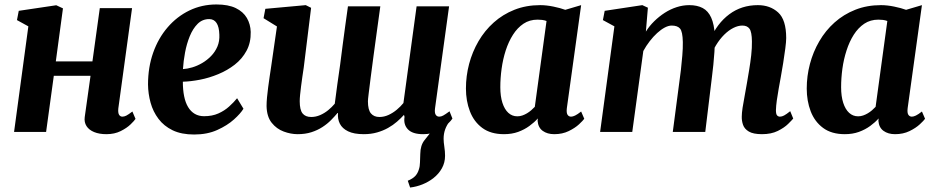

<svg xmlns="http://www.w3.org/2000/svg" viewBox="-20 -591 4184 860"><path d="M510 -105.5Q508 -86 513.2 -77.2Q518.5 -68.5 528 -68.5Q536.5 -68.5 545.5 -73Q554.5 -77.5 573 -91.5L587 -58.5Q582 -50.5 565 -34Q548 -17.5 520.5 -3.8Q493 10 456.5 10Q424.5 10 401.5 0.5Q378.5 -9 367.5 -26.2Q356.5 -43.5 359.5 -66.5L385.5 -251.5H221L186.5 0H43L107 -473L56 -501L64 -542.5L232 -567.5L262 -553.5L230 -316H394L427 -554.5H571.5Z M1070.5 -104Q1057.5 -82.5 1027.8 -55.8Q998 -29 953.2 -8.8Q908.5 11.5 849.5 11.5Q792.5 11.5 753.2 -7.5Q714 -26.5 689.8 -58.8Q665.5 -91 654.5 -131Q643.5 -171 643 -212.5Q643 -289.5 666 -354.8Q689 -420 730.8 -468.5Q772.5 -517 828.2 -544Q884 -571 949.5 -571Q1002.5 -571 1036 -554.8Q1069.5 -538.5 1085.8 -510.5Q1102 -482.5 1103 -448Q1104 -400 1084.2 -363.5Q1064.5 -327 1031.2 -301.2Q998 -275.5 957.5 -258.8Q917 -242 875.8 -234Q834.5 -226 799 -225Q799 -188.5 804.8 -160Q810.5 -131.5 822.5 -111.5Q834.5 -91.5 852.5 -81Q870.5 -70.5 894 -70.5Q930.5 -70.5 958 -82.8Q985.5 -95 1006.2 -113.8Q1027 -132.5 1042 -151ZM917 -505.5Q886.5 -505.5 865.2 -484.2Q844 -463 830 -428.8Q816 -394.5 808.8 -355.5Q801.5 -316.5 799.5 -281.5Q818.5 -282.5 841.2 -289.2Q864 -296 885.8 -308.8Q907.5 -321.5 925.5 -340Q943.5 -358.5 953.8 -382.5Q964 -406.5 962.5 -436Q961.5 -470.5 950 -488Q938.5 -505.5 917 -505.5Z M1817 249 1806.5 218.5Q1828.5 209.5 1839.8 197.5Q1851 185.5 1856 168.5Q1861 154 1861.2 136.2Q1861.5 118.5 1862.5 98.5Q1863 60 1881.2 37.2Q1899.5 14.5 1914.5 -5L1995.5 -49.5Q1981 -31 1974 -11.5Q1967 8 1967 30.5Q1967 45 1970.2 66Q1973.5 87 1973.5 107Q1973.5 137 1959.5 162.5Q1945.5 188 1920.5 207.5Q1899 224 1872.5 234.8Q1846 245.5 1817 249ZM1340.5 -288.5Q1337.5 -268 1334.2 -246.2Q1331 -224.5 1328.5 -204Q1326 -183.5 1324.2 -166.5Q1322.5 -149.5 1322.5 -137.5Q1322.5 -99 1335.2 -83Q1348 -67 1374 -67Q1394.5 -67 1414 -75.5Q1433.5 -84 1450 -97.5Q1466.5 -111 1479.5 -126.5Q1485 -169.5 1491 -213.5Q1497 -257.5 1503.5 -301Q1509 -345 1514.8 -389Q1520.5 -433 1526.5 -476.2Q1532.5 -519.5 1538.5 -562.5H1683.5Q1676 -508.5 1668.2 -451.5Q1660.5 -394.5 1653.2 -341.5Q1646 -288.5 1640.5 -245Q1635 -201.5 1631.5 -173.2Q1628 -145 1628 -137.5Q1628 -99 1641.5 -83Q1655 -67 1679.5 -67Q1700.5 -67 1720.5 -76.2Q1740.5 -85.5 1757.5 -99.8Q1774.5 -114 1787 -129.5L1846 -562.5H1991.5L1928.5 -105.5Q1926 -86 1931.5 -77.2Q1937 -68.5 1947.5 -68.5Q1956 -68.5 1965.2 -73.5Q1974.5 -78.5 1993.5 -92.5L2006.5 -60Q2002 -52 1984.8 -35.2Q1967.5 -18.5 1939.8 -4.2Q1912 10 1875.5 10Q1827.5 10 1807 -11.8Q1786.5 -33.5 1792 -67.5L1789.5 -76.5Q1776 -61.5 1758.2 -46Q1740.5 -30.5 1718.2 -18Q1696 -5.5 1669 2.2Q1642 10 1609.5 10Q1565.5 10 1539.2 -2.8Q1513 -15.5 1502.2 -37Q1491.5 -58.5 1494 -85H1492Q1479 -69.5 1462.5 -52.8Q1446 -36 1424 -21.8Q1402 -7.5 1374.8 1.2Q1347.5 10 1313 10Q1282.5 10 1250.8 -1.8Q1219 -13.5 1197 -41Q1175 -68.5 1174 -116Q1174 -133.5 1176 -155.2Q1178 -177 1181.2 -200.5Q1184.5 -224 1187.8 -247.8Q1191 -271.5 1194.5 -292.5L1220.5 -472.5L1160.5 -509.5L1168.5 -551.5L1349.5 -568L1373.5 -556Z M2519 -106.5Q2516.5 -86 2522 -77.2Q2527.5 -68.5 2538 -68.5Q2545.5 -68.5 2556 -73.5Q2566.5 -78.5 2583 -91.5L2597 -59Q2591.5 -51 2573.5 -34.2Q2555.5 -17.5 2527.2 -3.8Q2499 10 2462.5 10Q2431.5 10 2411 -4.8Q2390.5 -19.5 2388 -49.5L2389 -60.5Q2373.5 -43 2351.2 -26.8Q2329 -10.5 2300.8 -0.2Q2272.5 10 2237.5 10Q2178 10 2140.2 -18Q2102.5 -46 2084.8 -92.5Q2067 -139 2067 -194.5Q2067 -250.5 2081.2 -304.5Q2095.5 -358.5 2123.2 -406.2Q2151 -454 2191.5 -490.2Q2232 -526.5 2284.2 -547.2Q2336.5 -568 2399.5 -568Q2427 -568 2458.8 -561.5Q2490.5 -555 2512 -547L2583 -568ZM2428 -497Q2418.5 -500.5 2408.2 -501.8Q2398 -503 2388 -503Q2352 -503 2324.8 -484.8Q2297.5 -466.5 2277.8 -435.5Q2258 -404.5 2245.2 -365Q2232.5 -325.5 2226.8 -283.2Q2221 -241 2221 -200.5Q2221 -159.5 2230.5 -130.2Q2240 -101 2257 -85.5Q2274 -70 2297 -70Q2309 -70 2319.8 -73.8Q2330.5 -77.5 2340.5 -83.5Q2350.5 -89.5 2359.2 -97Q2368 -104.5 2375.5 -112.5Z M2882 -556.5 2873 -449.5Q2888.5 -474.5 2910.5 -496Q2932.5 -517.5 2957.8 -533.8Q2983 -550 3011 -559Q3039 -568 3067.5 -568Q3103 -568 3127.5 -555Q3152 -542 3165.5 -512.2Q3179 -482.5 3182 -432Q3182 -424 3182 -415.5Q3182 -407 3181.5 -398Q3181 -389 3180 -379.5L3159.5 -410.5Q3175.5 -449 3197.5 -478Q3219.5 -507 3246.8 -527.2Q3274 -547.5 3306 -557.8Q3338 -568 3374.5 -568Q3429.5 -568 3465.5 -535.2Q3501.5 -502.5 3501.5 -420.5Q3501.5 -404.5 3497.5 -373.8Q3493.5 -343 3488 -308.5Q3482.5 -274 3477.5 -247Q3473 -222 3468 -194.5Q3463 -167 3459.5 -141.8Q3456 -116.5 3455.5 -97.5Q3455.5 -79.5 3460.8 -74Q3466 -68.5 3473.5 -68.5Q3482.5 -68.5 3492.2 -73.8Q3502 -79 3519.5 -93L3533 -60Q3527.5 -53 3510.2 -36Q3493 -19 3463.8 -4.5Q3434.5 10 3393 10Q3354 10 3334.2 -1.8Q3314.5 -13.5 3308.2 -31.8Q3302 -50 3302.5 -68.5Q3302.5 -84 3306.2 -108.8Q3310 -133.5 3315.5 -161.8Q3321 -190 3325.5 -218Q3330 -244.5 3335.5 -277.2Q3341 -310 3344.8 -343.5Q3348.5 -377 3348 -405.5Q3347.5 -448 3337.2 -462.2Q3327 -476.5 3305 -476.5Q3286 -476.5 3265 -466Q3244 -455.5 3224 -435.8Q3204 -416 3187.2 -388.5Q3170.5 -361 3159.5 -327.5L3182.5 -410Q3182 -386.5 3180 -358.2Q3178 -330 3175.2 -301Q3172.5 -272 3169 -247L3139 0H2993.5L3022 -217Q3026 -244.5 3029.8 -277Q3033.5 -309.5 3036.2 -342.2Q3039 -375 3038.5 -403Q3037.5 -449.5 3026 -463Q3014.5 -476.5 2988.5 -476.5Q2974.5 -476.5 2957.8 -467.8Q2941 -459 2923.5 -443Q2906 -427 2890 -406.2Q2874 -385.5 2861.5 -362.5L2812 0H2668L2732 -473L2680.5 -501L2688.5 -542.5L2857 -568Z M4045.5 -106.5Q4043 -86 4048.5 -77.2Q4054 -68.5 4064.5 -68.5Q4072 -68.5 4082.5 -73.5Q4093 -78.5 4109.5 -91.5L4123.5 -59Q4118 -51 4100 -34.2Q4082 -17.5 4053.8 -3.8Q4025.5 10 3989 10Q3958 10 3937.5 -4.8Q3917 -19.5 3914.5 -49.5L3915.5 -60.5Q3900 -43 3877.8 -26.8Q3855.5 -10.5 3827.2 -0.2Q3799 10 3764 10Q3704.5 10 3666.8 -18Q3629 -46 3611.2 -92.5Q3593.5 -139 3593.5 -194.5Q3593.5 -250.5 3607.8 -304.5Q3622 -358.5 3649.8 -406.2Q3677.5 -454 3718 -490.2Q3758.5 -526.5 3810.8 -547.2Q3863 -568 3926 -568Q3953.5 -568 3985.2 -561.5Q4017 -555 4038.5 -547L4109.5 -568ZM3954.5 -497Q3945 -500.5 3934.8 -501.8Q3924.5 -503 3914.5 -503Q3878.5 -503 3851.2 -484.8Q3824 -466.5 3804.2 -435.5Q3784.5 -404.5 3771.8 -365Q3759 -325.5 3753.2 -283.2Q3747.5 -241 3747.5 -200.5Q3747.5 -159.5 3757 -130.2Q3766.5 -101 3783.5 -85.5Q3800.5 -70 3823.5 -70Q3835.5 -70 3846.2 -73.8Q3857 -77.5 3867 -83.5Q3877 -89.5 3885.8 -97Q3894.5 -104.5 3902 -112.5Z"/></svg>

Font: Merriweather ExtraBold
Style: Italic
Weight: 800
Italic angle: -7.8°
Version: Version 2.101